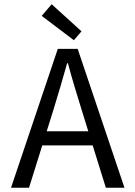

<svg xmlns="http://www.w3.org/2000/svg" viewBox="-20 -887 640 907"><path d="M32 0 253 -656H347L568 0H480L366 -367Q349 -422 332.5 -476.5Q316 -531 301 -588H297Q281 -531 265 -476.5Q249 -422 232 -367L117 0ZM148 -200V-267H449V-200ZM329 -697 177 -812 224 -867 365 -739Z"/></svg>

Font: Source Code Pro
Style: Regular
Weight: 400
Monospace: yes
Designer: Paul D. Hunt, Teo Tuominen
Foundry: Adobe Systems Incorporated
Version: Version 1.018;hotconv 1.0.116;makeotfexe 2.5.65601